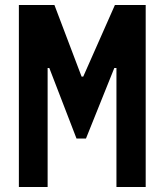

<svg xmlns="http://www.w3.org/2000/svg" viewBox="-20 -750 660 770"><path d="M55.7 -729.9H198.3L307.2 -442.8H313.8L440.8 -729.9H564.3V0H447V-477.2H438.4L324.8 -194.5H286.8L177.8 -477.2H171V0H55.7Z"/></svg>

Font: Monaspace Krypton Var
Style: Regular
Weight: 400
Designer: Riley Cran and the Lettermatic Team
Version: Version 1.101 (Monaspace Krypton Var)